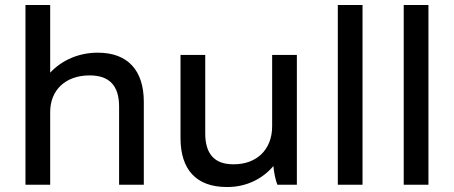

<svg xmlns="http://www.w3.org/2000/svg" viewBox="-20 -740 1819 769"><path d="M82 0H181V-291C181 -380 243 -438 339 -438C419 -438 457 -396 457 -313V0H556V-332C556 -459 491 -529 372 -529C295 -529 228 -499 181 -449V-720H82Z M888 9H891C966 9 1031 -23 1075 -75C1077 -52 1083 -19 1091 0H1169V-520H1070V-234C1070 -140 1007 -82 917 -82H914C836 -82 802 -127 802 -206V-520H703V-187C703 -61 766 9 888 9Z M1333 0H1432V-720H1333Z M1597 0H1696V-720H1597Z"/></svg>

Font: Fixel Display Medium
Style: Regular
Weight: 500
Designer: AlfaBravo + MacPaw
Foundry: Kyrylo Tkachov, Marchela Mozhyna, Serhii Makarenko, Maria Weinstein, Zakhar Kryvoshyya
Version: Version 1.211